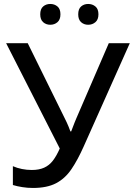

<svg xmlns="http://www.w3.org/2000/svg" viewBox="-20 -930 669 960"><path d="M628.9 -713.9 399.4 -199.7Q369.1 -131.3 337.4 -84.5Q305.7 -37.6 260.5 -13.9Q215.3 9.8 145 9.8Q117.2 9.8 91.3 5.6Q65.4 1.5 44.4 -4.9V-99.1Q65.4 -89.8 89.6 -85Q113.8 -80.1 139.2 -80.1Q175.3 -80.1 200.7 -91.6Q226.1 -103 244.4 -126.7Q262.7 -150.4 278.8 -187.5L10.7 -713.9H118.7L304.2 -337.4Q308.6 -329.6 313.5 -318.4Q318.4 -307.1 323.5 -295.4Q328.6 -283.7 332 -272.9H335.9Q339.4 -281.7 343.8 -293.5Q348.1 -305.2 352.8 -316.9Q357.4 -328.6 361.3 -337.4L523.9 -713.9ZM181.2 -858.4Q181.2 -885.3 195.8 -897.7Q210.4 -910.2 231.4 -910.2Q252.4 -910.2 267.3 -897.7Q282.2 -885.3 282.2 -858.4Q282.2 -832 267.3 -819.1Q252.4 -806.2 231.4 -806.2Q210.4 -806.2 195.8 -819.1Q181.2 -832 181.2 -858.4ZM371.1 -858.4Q371.1 -885.3 385.5 -897.7Q399.9 -910.2 420.9 -910.2Q441.9 -910.2 457 -897.7Q472.2 -885.3 472.2 -858.4Q472.2 -832 457 -819.1Q441.9 -806.2 420.9 -806.2Q399.9 -806.2 385.5 -819.1Q371.1 -832 371.1 -858.4Z"/></svg>

Font: Open Sans Medium
Style: Regular
Weight: 500
Designer: Monotype Design Team
Foundry: Monotype Imaging Inc.
Version: Version 3.000